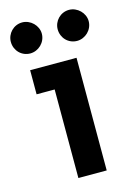

<svg xmlns="http://www.w3.org/2000/svg" viewBox="-109 -754 563 812"><g transform="rotate(-15 172.5 -348.5)"><path d="M276.4 -697.3C238.3 -697.3 209 -666 209 -629.9C209 -591.8 238.3 -561.5 276.4 -561.5C312.5 -561.5 344.7 -591.8 344.7 -629.9C344.7 -666 312.5 -697.3 276.4 -697.3ZM71.3 -697.3C33.2 -697.3 3.9 -666 3.9 -629.9C3.9 -591.8 33.2 -561.5 71.3 -561.5C107.4 -561.5 139.6 -591.8 139.6 -629.9C139.6 -666 107.4 -697.3 71.3 -697.3ZM51.8 -493.2V-387.7H130.9V0H254.9V-493.2Z"/></g></svg>

Font: Sen-gleads
Style: Bold
Weight: 700
Designer: Kosal Sen, Philatype
Foundry: Philatype
Version: Version 1.004; ttfautohint (v1.8.3)